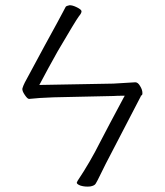

<svg xmlns="http://www.w3.org/2000/svg" viewBox="-20 -714 625 728"><path d="M322 -7Q303 -5 286 -10Q272 -15 271 -21Q272 -24 274 -28Q322 -100 359 -174Q390 -234 449 -344L453 -351H445Q423 -351 411 -350L183 -345Q126 -343 91 -339H90Q84 -339 74 -354Q63 -370 65 -379Q68 -389 74 -401Q121 -487 150 -542Q181 -598 196.5 -627Q212 -656 219 -669L229 -688Q232 -692 243 -694Q254 -695 272 -686Q288 -678 289 -672Q290 -665 279 -652Q267 -636 199 -520Q163 -456 133 -399L129 -392H137L410 -397L493 -402Q503 -402 511 -388Q520 -374 520 -361Q520 -353 516 -352L514 -351V-349Q403 -135 381 -93Q360 -51 354.5 -39.5Q349 -28 343 -18Q339 -10 322 -7ZM274 -28Q274 -28 274 -29ZM411 -350ZM493 -402Z"/></svg>

Font: LXGW WenKai TC Light
Style: Regular
Weight: 300
Designer: LXGW / Fontworks Inc.
Foundry: LXGW / Fontworks Inc.
Version: Version 1.330